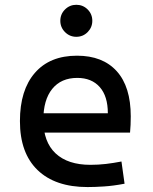

<svg xmlns="http://www.w3.org/2000/svg" viewBox="-20 -755 626 785"><path d="M337.9 9.8Q205.6 9.8 133.5 -59.8Q61.5 -129.4 61.5 -259.8Q61.5 -386.7 122.6 -457Q183.6 -527.3 294.9 -527.3Q399.9 -527.3 457.3 -463.9Q514.6 -400.4 514.6 -279.3Q514.6 -243.7 511.7 -212.9H148.4V-292H420.9Q420.9 -361.8 387.7 -399.2Q354.5 -436.5 295.9 -436.5Q230 -436.5 193.6 -391.6Q157.2 -346.7 157.2 -264.6Q157.2 -174.8 207.3 -127.9Q257.3 -81.1 349.6 -81.1Q381.8 -81.1 413.1 -84.7Q444.3 -88.4 476.6 -94.7L489.3 -3.9Q443.4 4.9 405.3 7.3Q367.2 9.8 337.9 9.8ZM292 -604.5Q265.1 -604.5 245.8 -623.8Q226.6 -643.1 226.6 -669.9Q226.6 -697.3 245.8 -716.3Q265.1 -735.4 292 -735.4Q319.3 -735.4 338.4 -716.3Q357.4 -697.3 357.4 -669.9Q357.4 -643.1 338.4 -623.8Q319.3 -604.5 292 -604.5Z"/></svg>

Font: Cascadia Code
Style: Regular
Weight: 400
Designer: Aaron Bell
Foundry: Saja Typeworks
Version: Version 2404.023